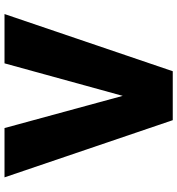

<svg xmlns="http://www.w3.org/2000/svg" viewBox="12 -778 767 830"><g transform="rotate(90 395.0 -363.5)"><path d="M41.2 0 288.4 -727.3H500L747.2 0H534.1L394.9 -511L254.3 0Z"/></g></svg>

Font: Inter P Black
Style: Regular
Weight: 900
Designer: Rasmus Andersson
Foundry: rsms
Version: Version 3.018;git-588b23468